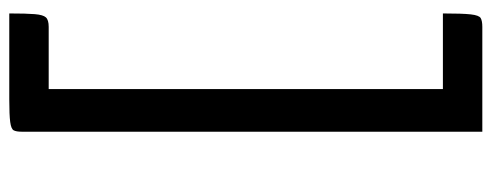

<svg xmlns="http://www.w3.org/2000/svg" viewBox="-343 -518 1060 414"><g transform="rotate(-90 187.0 -311.0)"><path d="M110 199V-794Q110 -806 113 -811.5Q116 -817 131 -819Q146 -821 180 -821H365Q365 -784 363.5 -766Q362 -748 356.5 -742Q351 -736 336 -736H202V114H365Q365 156 363 174Q361 192 355 195.5Q349 199 336 199Z"/></g></svg>

Font: Yanone Kaffeesatz Medium
Style: Regular
Weight: 500
Designer: Yanone (Cyrillic: Daniel Pouzeot, Huerta Tipografica, and Cyreal)
Foundry: Yanone
Version: Version 2.003